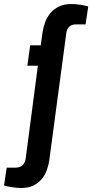

<svg xmlns="http://www.w3.org/2000/svg" viewBox="-105 -751 458 953"><path d="M30.8 -424.8 44.9 -525.9H97.2L106 -589.8Q109.9 -616.2 119.4 -641.6Q128.9 -667 145.8 -686.8Q162.6 -706.5 188 -718.8Q213.4 -731 249 -731Q259.3 -731 271 -730Q282.7 -729 293.9 -727.3Q305.2 -725.6 315.4 -723.4Q325.7 -721.2 333 -719.2L319.8 -629.9H272Q251.5 -629.9 239.3 -619.1Q227.1 -608.4 224.1 -586.9L140.1 41Q136.7 67.4 127.7 92.5Q118.7 117.7 102.1 137.7Q85.4 157.7 60.8 169.9Q36.1 182.1 1 182.1Q-9.8 182.1 -21.7 181.2Q-33.7 180.2 -45.2 178.2Q-56.6 176.3 -67.1 174.3Q-77.6 172.4 -85 169.9L-71.8 81.1H-27.8Q-5.4 81.1 7.3 68.8Q20 56.6 22.9 33.2L83 -424.8Z"/></svg>

Font: Archivo Narrow
Style: Bold Italic
Weight: 700
Italic angle: -8°
Designer: Hector Gatti
Foundry: Hector Gatti
Version: 1.002; ttfautohint (v0.8)